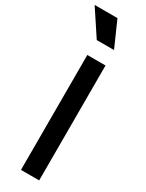

<svg xmlns="http://www.w3.org/2000/svg" viewBox="-287 -1044 819 1078"><g transform="rotate(30 122.0 -504.5)"><path d="M77 0H195V-745H77ZM81 -844H193L120 -1009H-28Z"/></g></svg>

Font: Custom Plus Jakarta Sans SemiBold
Style: Regular
Weight: 600
Designer: Gumpita Rahayu & FullSphere
Foundry: Tokotype & FullSphere
Version: Version 1.001;hotconv 1.0.117;makeotfexe 2.5.65602